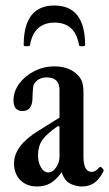

<svg xmlns="http://www.w3.org/2000/svg" viewBox="-20 -666 396 697"><path d="M115 11Q77 11 54 -12Q31 -35 31 -73Q31 -137 119 -191L196 -239V-339Q196 -385 150 -385Q118 -385 103 -360Q99 -353 98 -312Q98 -263 62 -263Q29 -263 29 -301Q29 -334 49.5 -362Q70 -390 104 -407.5Q138 -425 178 -425Q225 -425 254 -401Q268 -390 275.5 -375Q283 -360 283 -329V-97Q283 -42 313 -42Q327 -42 341 -59Q344 -63 351.5 -55.5Q359 -48 355 -43Q340 -14 321.5 -1.5Q303 11 277 11Q257 11 235.5 1Q214 -9 204 -41Q184 -13 163 -1Q142 11 115 11ZM155 -40Q171 -40 183.5 -58Q196 -76 196 -97V-205L191 -209Q149 -180 133.5 -157.5Q118 -135 118 -102Q118 -76 129 -58Q140 -40 155 -40ZM66 -502Q66 -646 177 -646Q289 -646 289 -502Q289 -498 278 -498Q267 -498 267 -502Q253 -584 178 -584Q142 -584 119 -564Q96 -544 89 -502Q88 -498 77 -498Q66 -498 66 -502Z"/></svg>

Font: Junicode Two Beta Condensed Medium
Style: Regular
Weight: 500
Width: 3
Designer: Peter S. Baker
Foundry: Briery Creek Software
Version: Version 1.053; ttfautohint (v1.8.4)